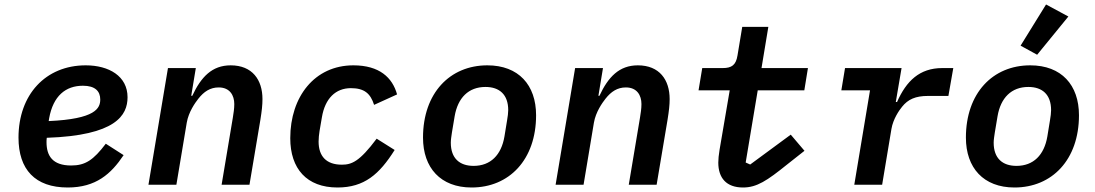

<svg xmlns="http://www.w3.org/2000/svg" viewBox="-20 -817 4841 849"><path d="M279.5 12.1C404.1 12.1 471.2 -47.9 526.6 -131L447.8 -181.5C392.8 -109 357.2 -85.2 294.7 -85.2C212 -85.2 185.7 -128.2 185.7 -188.6C185.7 -192.8 185.7 -198.9 186.8 -207.7C492.5 -218 544 -307.2 544 -387.1C544 -480.1 462 -528.1 359 -528.1C181.5 -528.1 61.8 -398.4 61.8 -208.5C61.8 -67.8 134.9 12.1 279.5 12.1ZM195.3 -281.6 197.4 -294.4C215.2 -392.8 269.9 -437.9 346.9 -437.9C400.9 -437.9 423.3 -413.4 423.3 -377.1C423.3 -338.4 402.7 -290.8 195.3 -281.6Z M759.9 0 805.8 -274.5C813.9 -322.1 843 -362.6 856.9 -380.3C881.7 -411.9 909.4 -430.4 947.1 -430.4C996.4 -430.4 1016 -395.2 1016 -356.9C1016 -336.3 1012.8 -317.1 1009.6 -296.9L959.9 0H1083.1L1131.4 -287.3C1137.8 -327.1 1140.6 -353 1140.6 -378.9C1140.6 -463.8 1095.9 -528.1 1000 -528.1C917.6 -528.1 869 -476.6 830.3 -393.5H825.6L845.9 -516H722.7L636.4 0Z M1472.3 12.1C1590.9 12.1 1657.7 -46.5 1725.1 -153.8L1645.6 -203.8C1569.6 -102.3 1535.2 -88.8 1491.5 -88.8C1422.6 -88.8 1388.8 -126.4 1388.8 -191.1C1388.8 -206 1390.6 -222.3 1393.1 -238.3L1403.4 -298.3C1417.3 -382.1 1464.5 -427.2 1531.6 -427.2C1591.6 -427.2 1618.3 -403.1 1634.2 -353.3L1735.8 -399.5C1715.2 -474.1 1657.7 -528.1 1542.6 -528.1C1371.1 -528.1 1263.5 -389.2 1263.5 -206C1263.5 -71 1336.3 12.1 1472.3 12.1Z M2065.3 12.1C2231.2 12.1 2350.5 -110.4 2350.5 -307.5C2350.5 -441.1 2273.1 -528.1 2134.9 -528.1C1969.5 -528.1 1850.5 -405.5 1850.5 -208.5C1850.5 -74.9 1928.3 12.1 2065.3 12.1ZM1973.4 -186.1C1973.4 -198.2 1975.9 -214.5 1978.3 -230.8L1990.4 -302.9C2004.3 -384.6 2051.8 -432.5 2126.8 -432.5C2188.2 -432.5 2227.3 -399.1 2227.3 -329.9C2227.3 -317.8 2225.1 -301.5 2222.3 -285.2L2210.6 -213.4C2196.7 -131.4 2149.1 -83.5 2074.2 -83.5C2012.4 -83.5 1973.4 -116.8 1973.4 -186.1Z M2560.4 0 2606.2 -274.5C2614.3 -322.1 2643.5 -362.6 2657.3 -380.3C2682.2 -411.9 2709.9 -430.4 2747.5 -430.4C2796.9 -430.4 2816.4 -395.2 2816.4 -356.9C2816.4 -336.3 2813.2 -317.1 2810 -296.9L2760.3 0H2883.5L2931.8 -287.3C2938.2 -327.1 2941.1 -353 2941.1 -378.9C2941.1 -463.8 2896.3 -528.1 2800.4 -528.1C2718 -528.1 2669.4 -476.6 2630.7 -393.5H2626.1L2646.3 -516H2523.1L2436.8 0Z M3265.6 12.1C3326.7 12.1 3372.2 -18.5 3459.5 -88.8L3537.3 -150.2L3476.6 -221.6L3297.2 -89.5L3277.3 -98.4L3330.6 -417.6H3536.6L3552.6 -516H3347.3L3377.5 -698.2H3262.1L3241.1 -571.7C3234.4 -529.8 3215.9 -516 3175.8 -516H3085.2L3068.9 -417.6H3206.7L3161.9 -155.2C3158 -131.4 3156.2 -112.9 3156.2 -98C3156.2 -30.5 3191.4 12.1 3265.6 12.1Z M3880.7 0 3921.9 -247.2C3929.3 -290.8 3956 -329.5 3969.1 -345.2C3995 -377.5 4027.7 -392.8 4083.5 -392.8H4173.7L4195.3 -516H4146.3C4046.2 -516 3987.6 -458.8 3946.7 -366.1H3941.1L3966.6 -516H3716.6L3700.3 -417.6H3827.1L3757.5 0Z M4465.9 12.1C4631.7 12.1 4751.1 -110.4 4751.1 -307.5C4751.1 -441.1 4673.7 -528.1 4535.5 -528.1C4370 -528.1 4251.1 -405.5 4251.1 -208.5C4251.1 -74.9 4328.8 12.1 4465.9 12.1ZM4373.9 -186.1C4373.9 -198.2 4376.4 -214.5 4378.9 -230.8L4391 -302.9C4404.8 -384.6 4452.4 -432.5 4527.3 -432.5C4588.8 -432.5 4627.8 -399.1 4627.8 -329.9C4627.8 -317.8 4625.7 -301.5 4622.9 -285.2L4611.2 -213.4C4597.3 -131.4 4549.7 -83.5 4474.8 -83.5C4413 -83.5 4373.9 -116.8 4373.9 -186.1ZM4492.9 -615.1 4566.1 -574.9 4704.2 -744 4605.5 -797.2Z"/></svg>

Font: Margiela Mono Italic SmBold It
Style: Regular
Weight: 600
Designer: Mike Abbink, Paul van der Laan, Pieter van Rosmalen
Foundry: Bold Monday
Version: Version 2.003 2021